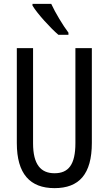

<svg xmlns="http://www.w3.org/2000/svg" viewBox="-20 -963 562 993"><path d="M245 -943H148V-934C174 -891 242 -817 282 -783H334V-794C306 -831 266 -897 245 -943ZM455 -224V-714H370V-223C370 -111 334 -67 262 -67C191 -67 151 -112 151 -222V-714H67V-223C67 -64 135 10 262 10C389 10 455 -62 455 -224Z"/></svg>

Font: Noto Sans Telugu ExtraCondensed
Style: Regular
Weight: 400
Width: 2
Designer: Jelle Bosma - Monotype Design Team
Foundry: Monotype Imaging Inc.
Version: Version 2.005